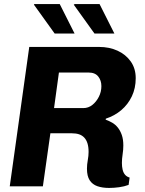

<svg xmlns="http://www.w3.org/2000/svg" viewBox="-20 -917 715 945"><path d="M517 8Q484 8 459.5 -0.5Q435 -9 421.5 -29.5Q408 -50 408 -87Q408 -107 412 -128.5Q416 -150 416 -169Q416 -194 410.5 -211.5Q405 -229 394.5 -240Q384 -251 369 -256Q354 -261 333 -261H228L191 0H28L124 -686H468Q518 -686 558.5 -667.5Q599 -649 623.5 -614.5Q648 -580 648 -532Q648 -483 629 -443Q610 -403 577 -375Q544 -347 501 -333L500 -328Q517 -322 532.5 -313Q548 -304 560 -289Q572 -274 579.5 -252.5Q587 -231 587 -201Q587 -180 583.5 -157.5Q580 -135 580 -115Q580 -97 583.5 -82Q587 -67 595.5 -57Q604 -47 618 -43L613 -7Q592 1 566.5 4.5Q541 8 517 8ZM246 -385H390Q415 -385 434.5 -400.5Q454 -416 466.5 -440.5Q479 -465 479 -493Q479 -521 463.5 -540.5Q448 -560 416 -560H270ZM445 -752 343 -894 348 -897H470L543 -752ZM249 -752 147 -894 149 -897H274L347 -752Z"/></svg>

Font: Chivo Medium
Style: Bold Italic
Weight: 700
Italic angle: -8.05°
Version: Version 2.002